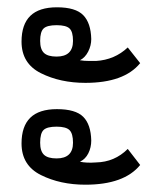

<svg xmlns="http://www.w3.org/2000/svg" viewBox="-20 -534 443 526"><path d="M39 -420Q39 -467 63 -490.5Q87 -514 136 -514Q187 -514 208 -492.5Q229 -471 230 -427Q230 -409 221.5 -392.5Q213 -376 199 -369Q210 -367 224.5 -367Q239 -367 243 -367Q294 -370 330 -404L364 -361Q320 -307 214 -307Q145 -307 92 -333.5Q39 -360 39 -420ZM180 -422Q180 -447 170.5 -456Q161 -465 135 -465Q109 -465 99.5 -456Q90 -447 90 -422Q90 -399 100.5 -389Q111 -379 135 -379Q180 -379 180 -422ZM39 -141Q39 -188 63 -211.5Q87 -235 136 -235Q187 -235 208 -214Q229 -193 230 -149Q230 -130 222 -114Q214 -98 199 -91Q217 -87 243 -89Q294 -90 330 -126L364 -82Q320 -28 214 -28Q145 -28 92 -54.5Q39 -81 39 -141ZM180 -143Q180 -168 170.5 -177.5Q161 -187 135 -187Q109 -187 99.5 -178Q90 -169 90 -143Q90 -120 100.5 -110Q111 -100 135 -100Q180 -100 180 -143Z"/></svg>

Font: Pridi Light
Style: Regular
Weight: 300
Designer: Katatrad Team
Foundry: CadsonDemak
Version: Version 1.003